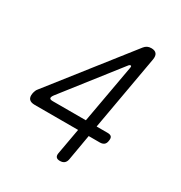

<svg xmlns="http://www.w3.org/2000/svg" viewBox="-175 -867 949 1004"><g transform="rotate(30 300.0 -365.0)"><path d="M341 -242 404 -593Q406 -602 404.5 -605Q403 -608 401 -608Q399 -608 395.5 -606.5Q392 -605 387 -598L131 -271Q127 -266 125 -262Q123 -258 122 -254Q121 -248 125.5 -245Q130 -242 141 -242ZM303 -22 331 -178H69Q45 -178 35 -189.5Q25 -201 29 -224Q31 -234 34 -241.5Q37 -249 43 -256L408 -720Q416 -730 426 -735Q436 -740 450 -740Q471 -740 480.5 -728.5Q490 -717 486 -693L406 -242H472Q489 -242 495.5 -234.5Q502 -227 499 -210Q497 -193 487.5 -185.5Q478 -178 462 -178H395L368 -22Q365 -6 355.5 2Q346 10 329 10Q313 10 306.5 2Q300 -6 303 -22Z"/></g></svg>

Font: Maple Mono NL ExtraLight
Style: Italic
Weight: 275
Italic angle: -10°
Monospace: yes
Designer: subframe7536
Version: Version 7.000